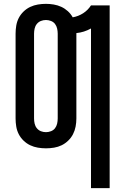

<svg xmlns="http://www.w3.org/2000/svg" viewBox="-20 -763 640 998"><path d="M453 215V-615Q435 -605 416 -599Q397 -593 377 -591V-147Q377 -126 373 -105Q369 -84 359.5 -65.5Q350 -47 334.5 -32Q319 -17 300.5 -8Q282 1 261 4.5Q240 8 219 8Q198 8 177 4.5Q156 1 137 -8Q118 -17 102.5 -32Q87 -47 77.5 -65.5Q68 -84 64.5 -105Q61 -126 61 -147V-588Q61 -609 64.5 -630Q68 -651 77.5 -669.5Q87 -688 102.5 -703Q118 -718 137 -727Q156 -736 177 -739.5Q198 -743 219 -743Q239 -743 259.5 -739.5Q280 -736 298.5 -727.5Q317 -719 332.5 -705Q348 -691 358 -673Q387 -678 412 -694Q437 -710 453 -735H550V215ZM219 -76Q232 -76 245 -81Q258 -86 266 -96.5Q274 -107 277 -120.5Q280 -134 280 -147V-588Q280 -601 277 -614.5Q274 -628 266 -638.5Q258 -649 245 -654Q232 -659 219 -659Q205 -659 192.5 -654Q180 -649 171.5 -638.5Q163 -628 160 -614.5Q157 -601 157 -588V-147Q157 -134 160 -120.5Q163 -107 171.5 -96.5Q180 -86 192.5 -81Q205 -76 219 -76Z"/></svg>

Font: Iosevka Semibold Extended
Style: Regular
Weight: 600
Width: 7
Monospace: yes
Designer: Belleve Invis
Foundry: Belleve Invis
Version: Version 32.5.0; ttfautohint (v1.8.4)